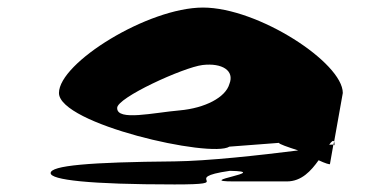

<svg xmlns="http://www.w3.org/2000/svg" viewBox="-20 -732 1004 508"><path d="M114 -274C114 -256 216 -244 442 -244C612 -244 449 -260 588 -280C703 -278 489 -252 598 -252H739C778 -252 803 -280 823 -308C840 -300 853 -296 853 -298L862 -349C860 -350 856 -349 851 -349C857 -358 862 -362 864 -357L887 -486C887 -566 663 -712 517 -712C372 -712 136 -566 136 -486C136 -404 538 -313 587 -344L718 -354C718 -351 741 -343 769 -334C665 -321 530 -306 442 -305C216 -303 114 -294 114 -274ZM290 -446C288 -473 466 -554 516 -560C568 -566 601 -545 587 -510C577 -474 522 -446 456 -440C386 -434 290 -411 290 -446ZM862 -349C864 -349 865 -348 865 -347C865 -352 865 -355 864 -357Z"/></svg>

Font: Ampere
Style: UltExt
Weight: 400
Version: Version 1